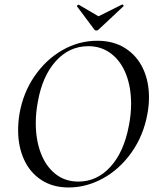

<svg xmlns="http://www.w3.org/2000/svg" viewBox="-20 -816 692 848"><path d="M60 -241Q60 -276 66 -313Q82 -406 132.5 -479.5Q183 -553 255.5 -594.5Q328 -636 410 -636Q481 -636 532.5 -603.5Q584 -571 611 -514.5Q638 -458 638 -386Q638 -348 631 -313Q614 -218 561.5 -143.5Q509 -69 435.5 -28.5Q362 12 283 12Q214 12 163.5 -20.5Q113 -53 86.5 -110.5Q60 -168 60 -241ZM549 -260Q559 -309 559 -358Q559 -431 536.5 -488.5Q514 -546 471 -579Q428 -612 370 -612Q286 -612 226.5 -546Q167 -480 147 -366Q138 -318 138 -272Q138 -199 160 -140.5Q182 -82 224.5 -48Q267 -14 326 -14Q408 -14 467.5 -79Q527 -144 549 -260ZM320 -789Q320 -791 323 -793.5Q326 -796 328 -795L415 -744L519 -796H520Q523 -796 525 -793Q527 -790 525 -788L415 -685Q411 -681 405 -681Q400 -681 397 -685L320 -788Z"/></svg>

Font: Cormorant Infant Medium
Style: Italic
Weight: 500
Italic angle: -10°
Designer: Christian Thalmann (Catharsis Fonts)
Foundry: Catharsis Fonts
Version: Version 4.000